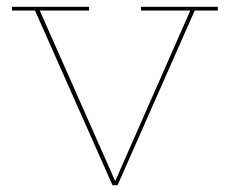

<svg xmlns="http://www.w3.org/2000/svg" viewBox="-20 -545 676 565"><path d="M621 -525V-514H553L326 0H311L83 -514H15V-525H242V-514H97L319 -12L540 -514H395V-525Z"/></svg>

Font: Hepta Slab Thin
Style: Regular
Weight: 250
Designer: Michael LaGattuta
Foundry: Michael LaGattuta
Version: Version 1.100; ttfautohint (v1.8) -l 8 -r 50 -G 200 -x 14 -D